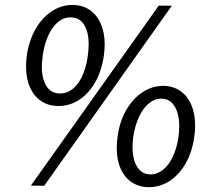

<svg xmlns="http://www.w3.org/2000/svg" viewBox="-20 -766 891 796"><path d="M464 -152.5Q464 -177 467.5 -200Q476 -262.5 503.5 -310Q531 -357.5 571 -383.8Q611 -410 656.5 -410Q696 -410 726 -390Q756 -370 772.5 -332.8Q789 -295.5 789 -246Q789 -222.5 785.5 -200Q777 -136.5 750 -89Q723 -41.5 683.2 -15.8Q643.5 10 597.5 10Q557.5 10 527.2 -9.8Q497 -29.5 480.5 -66Q464 -102.5 464 -152.5ZM280.5 -745.5Q320.5 -745.5 350.8 -725.5Q381 -705.5 397.5 -668.2Q414 -631 414 -581Q414 -563 410.5 -535Q401.5 -472 374.5 -424.8Q347.5 -377.5 308 -352Q268.5 -326.5 222.5 -326.5Q182 -326.5 151.8 -346.2Q121.5 -366 104.8 -403Q88 -440 88 -490.5Q88 -512 91 -535Q100 -598 127.5 -645.8Q155 -693.5 195 -719.5Q235 -745.5 280.5 -745.5ZM638 -742.5H692.5L163.5 4L108 3.5ZM153.5 -489.5Q153.5 -438 173 -408.2Q192.5 -378.5 228.5 -378.5Q273 -378.5 303.8 -421.2Q334.5 -464 344 -535Q347.5 -559 347.5 -582.5Q347.5 -634.5 328.2 -664.2Q309 -694 272.5 -694Q243.5 -694 219.8 -674Q196 -654 179.8 -618Q163.5 -582 157 -535Q153.5 -507 153.5 -489.5ZM529.5 -156.5Q529.5 -104.5 549 -73.8Q568.5 -43 604 -43Q632.5 -43 656.8 -62.8Q681 -82.5 697.2 -118Q713.5 -153.5 720 -199Q723 -222.5 723 -242.5Q723 -295 703.5 -326Q684 -357 648.5 -357Q620.5 -357 596.5 -336.8Q572.5 -316.5 556 -280.8Q539.5 -245 532.5 -199Q529.5 -176.5 529.5 -156.5Z"/></svg>

Font: 1883 Sans
Style: Italic
Weight: 400
Italic angle: -8°
Designer: 1883 Sans project is a fork of Public Sans.
Version: Version 1.009